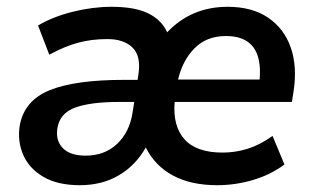

<svg xmlns="http://www.w3.org/2000/svg" viewBox="-20 -535 926 565"><path d="M215 10Q149 10 107 -15Q65 -40 48 -80Q31 -120 38 -165Q51 -239 126 -269.5Q201 -300 345 -300H385L387 -314Q396 -369 370.5 -394.5Q345 -420 296 -420Q250 -420 210.5 -409.5Q171 -399 125 -374L92 -460Q136 -486 194.5 -500.5Q253 -515 308 -515Q376 -515 415.5 -496Q455 -477 472 -440Q543 -515 650 -515Q722 -515 769 -483Q816 -451 835.5 -395.5Q855 -340 844 -267L839 -235H494Q488 -164 523 -125Q558 -86 635 -86Q673 -86 709.5 -97.5Q746 -109 782 -135L817 -51Q777 -21 725 -5.5Q673 10 619 10Q542 10 489 -18.5Q436 -47 409 -101Q379 -48 329.5 -19Q280 10 215 10ZM645 -429Q588 -429 552.5 -393Q517 -357 504 -301H744Q755 -429 645 -429ZM232 -77Q288 -77 324.5 -111.5Q361 -146 370 -203L375 -235H330Q247 -235 201.5 -218.5Q156 -202 149 -158Q143 -122 164.5 -99.5Q186 -77 232 -77Z"/></svg>

Font: Mulish
Style: Bold Italic
Weight: 700
Italic angle: -9°
Designer: Vernon Adams
Foundry: Vernon Adams
Version: Version 3.603; ttfautohint (v1.8.3)